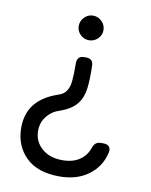

<svg xmlns="http://www.w3.org/2000/svg" viewBox="-83 -581 668 851"><g transform="rotate(10 251.5 -156.0)"><path d="M267.1 -520Q290 -520 306.6 -503.4Q323.2 -486.8 323.2 -463.9Q323.2 -441.4 306.6 -425.3Q290 -409.2 267.1 -409.2Q244.6 -409.2 228.3 -425.3Q211.9 -441.4 211.9 -463.9Q211.9 -486.8 228.3 -503.4Q244.6 -520 267.1 -520ZM362.8 58.1Q372.1 29.8 397.9 29.8H411.1Q427.7 29.8 435.8 38.8Q443.8 47.9 440.9 64Q427.2 128.9 374.5 168.5Q321.8 208 243.2 208Q143.6 208 91.3 156.2Q39.1 104.5 39.1 23.9Q39.1 -102.1 174.8 -147.9Q188 -152.3 196.8 -158.2Q205.6 -164.1 211.7 -174.1Q217.8 -184.1 220.9 -193.1Q224.1 -202.1 225.8 -220.7Q227.5 -239.3 227.8 -254.2Q228 -269 228 -297.9Q228 -332 259.8 -332H269Q300.8 -332 300.8 -299.8Q301.8 -272 301 -247.1Q300.3 -222.2 297.9 -200.7Q295.4 -179.2 288.6 -160.9Q281.7 -142.6 269.8 -127.4Q257.8 -112.3 238.3 -99.9Q218.8 -87.4 190.9 -78.1Q163.1 -68.8 145 -49.3Q127 -29.8 121.1 -12Q115.2 5.9 115.2 23.9Q115.2 72.8 150.6 103.8Q186 134.8 243.2 134.8Q289.6 134.8 320.1 114.5Q350.6 94.2 362.8 58.1Z"/></g></svg>

Font: Arcon Rounded-
Style: Regular
Weight: 400
Designer: M. Zarth
Foundry: martin zarth - visuelle & digitale kommunikation
Version: Version 1.110;PS 001.110;hotconv 1.0.70;makeotf.lib2.5.58329